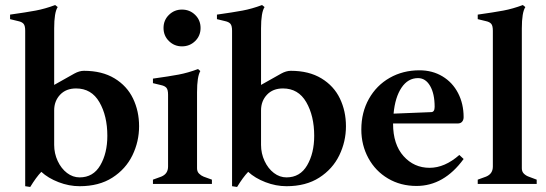

<svg xmlns="http://www.w3.org/2000/svg" viewBox="-20 -730 2166 762"><path d="M80 9V-608Q80 -628 73.5 -635.5Q67 -643 53 -646L20 -654V-672Q84 -681 121.5 -688Q159 -695 199 -710L209 -702Q195 -681 195 -617V-393L275 -438Q295 -449 313 -449Q385 -449 434.5 -419Q484 -389 508 -339Q532 -289 532 -229Q532 -168 505.5 -113.5Q479 -59 426 -25Q373 9 296 9Q254 9 212.5 -7Q171 -23 144 -48Q123 -26 100 12ZM406 -191Q406 -270 374.5 -324.5Q343 -379 282 -379Q242 -379 218.5 -354Q195 -329 195 -292V-155Q195 -121 209 -91Q223 -61 246 -43.5Q269 -26 296 -26Q350 -26 378 -74Q406 -122 406 -191Z M587 -17 620 -29Q647 -40 647 -69V-354Q647 -374 640.5 -381.5Q634 -389 620 -392L587 -400V-418Q652 -427 689 -434Q726 -441 766 -456L775 -448Q762 -426 762 -364V-62Q762 -49 770 -41Q778 -33 788 -29L821 -17V0H587ZM629 -619Q629 -650 650.5 -671Q672 -692 702 -692Q733 -692 754.5 -671Q776 -650 776 -619Q776 -588 754.5 -567Q733 -546 702 -546Q672 -546 650.5 -567Q629 -588 629 -619Z M901 9V-608Q901 -628 894.5 -635.5Q888 -643 874 -646L841 -654V-672Q905 -681 942.5 -688Q980 -695 1020 -710L1030 -702Q1016 -681 1016 -617V-393L1096 -438Q1116 -449 1134 -449Q1206 -449 1255.5 -419Q1305 -389 1329 -339Q1353 -289 1353 -229Q1353 -168 1326.5 -113.5Q1300 -59 1247 -25Q1194 9 1117 9Q1075 9 1033.5 -7Q992 -23 965 -48Q944 -26 921 12ZM1227 -191Q1227 -270 1195.5 -324.5Q1164 -379 1103 -379Q1063 -379 1039.5 -354Q1016 -329 1016 -292V-155Q1016 -121 1030 -91Q1044 -61 1067 -43.5Q1090 -26 1117 -26Q1171 -26 1199 -74Q1227 -122 1227 -191Z M1803 -115 1820 -99Q1742 8 1633 8Q1570 8 1520 -21.5Q1470 -51 1442 -102.5Q1414 -154 1414 -216Q1414 -284 1444 -337.5Q1474 -391 1526.5 -421Q1579 -451 1645 -451Q1696 -451 1736 -427Q1776 -403 1798 -360.5Q1820 -318 1820 -265Q1820 -254 1814 -247Q1808 -240 1797 -240H1540V-239Q1540 -157 1581.5 -110.5Q1623 -64 1685 -64Q1745 -64 1803 -115ZM1542 -279 1691 -285Q1705 -285 1705 -306Q1705 -358 1687 -389Q1669 -420 1639 -420Q1599 -420 1573.5 -382Q1548 -344 1542 -279Z M1876 -17 1909 -29Q1936 -40 1936 -69V-608Q1936 -628 1929.5 -635.5Q1923 -643 1909 -646L1876 -654V-672Q1940 -681 1977.5 -688Q2015 -695 2055 -710L2065 -702Q2051 -681 2051 -617V-62Q2051 -49 2059 -41Q2067 -33 2078 -29L2110 -17V0H1876Z"/></svg>

Font: Ibarra Real Nova
Style: Bold
Weight: 700
Designer: Jose Maria Ribagorda & Octavio Pardo
Foundry: Jose Maria Ribagorda
Version: Version 1.014